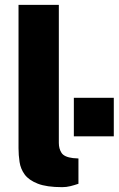

<svg xmlns="http://www.w3.org/2000/svg" viewBox="-20 -763 490 793"><path d="M237 10Q172.5 10 135.8 -4.5Q99 -19 82 -42.2Q65 -65.5 60.8 -94Q56.5 -122.5 56.5 -150.5V-743H223V-172.5Q223 -149 234 -131.8Q245 -114.5 281.5 -110L304 -108.5V-4Q288 1.5 271 5.8Q254 10 237 10ZM450 -359V-200H285V-359Z"/></svg>

Font: Public Sans Thin ExtraBold
Style: Regular
Weight: 800
Version: Version 1.007